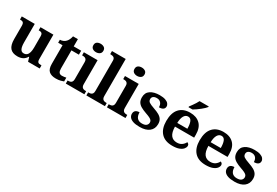

<svg xmlns="http://www.w3.org/2000/svg" viewBox="61 -1804 4111 2847"><g transform="rotate(30 2117.0 -380.0)"><path d="M264 10Q177 10 136.5 -38Q96 -86 96 -188V-412Q96 -441 89.5 -456.5Q83 -472 68.5 -477.5Q54 -483 29 -483H26V-536H248V-216Q248 -174 255 -142Q262 -110 278.5 -92.5Q295 -75 324 -75Q356 -75 376.5 -93.5Q397 -112 406 -146.5Q415 -181 415 -227V-419Q415 -448 406.5 -461.5Q398 -475 383.5 -479Q369 -483 349 -483H346V-536H567V-116Q567 -88 575.5 -74Q584 -60 599.5 -56.5Q615 -53 634 -53H642V0H443L421 -71H416Q390 -28 352.5 -9Q315 10 264 10Z M921 10Q844 10 803.5 -25.5Q763 -61 763 -148V-468H688V-519Q720 -519 745.5 -531.5Q771 -544 786 -561Q801 -577 813 -601.5Q825 -626 832 -660H915V-536H1043V-468H915V-158Q915 -114 930.5 -92.5Q946 -71 981 -71Q1000 -71 1018 -74Q1036 -77 1052 -80V-15Q1036 -8 1001.5 1Q967 10 921 10Z M1089 0V-53H1101Q1121 -53 1137 -59Q1153 -65 1162.5 -80.5Q1172 -96 1172 -124V-416Q1172 -443 1162 -457.5Q1152 -472 1136.5 -477.5Q1121 -483 1101 -483H1089V-536H1324V-124Q1324 -96 1333.5 -80.5Q1343 -65 1359 -59Q1375 -53 1395 -53H1407V0ZM1243 -626Q1207 -626 1182.5 -644Q1158 -662 1158 -698Q1158 -736 1182.5 -753Q1207 -770 1243 -770Q1278 -770 1303.5 -753Q1329 -736 1329 -698Q1329 -662 1303.5 -644Q1278 -626 1243 -626Z M1441 0V-53H1453Q1474 -53 1489.5 -59Q1505 -65 1514.5 -80.5Q1524 -96 1524 -124V-646Q1524 -673 1512 -686Q1500 -699 1483.5 -703Q1467 -707 1453 -707H1441V-760H1676V-124Q1676 -96 1685.5 -80.5Q1695 -65 1711.5 -59Q1728 -53 1747 -53H1759V0Z M1793 0V-53H1805Q1825 -53 1841 -59Q1857 -65 1866.5 -80.5Q1876 -96 1876 -124V-416Q1876 -443 1866 -457.5Q1856 -472 1840.5 -477.5Q1825 -483 1805 -483H1793V-536H2028V-124Q2028 -96 2037.5 -80.5Q2047 -65 2063 -59Q2079 -53 2099 -53H2111V0ZM1947 -626Q1911 -626 1886.5 -644Q1862 -662 1862 -698Q1862 -736 1886.5 -753Q1911 -770 1947 -770Q1982 -770 2007.5 -753Q2033 -736 2033 -698Q2033 -662 2007.5 -644Q1982 -626 1947 -626Z M2357 10Q2287 10 2244 -4.5Q2201 -19 2181 -44.5Q2161 -70 2161 -104Q2161 -132 2174 -148.5Q2187 -165 2207 -171.5Q2227 -178 2249 -178Q2249 -116 2277.5 -83.5Q2306 -51 2361 -51Q2412 -51 2435 -71.5Q2458 -92 2458 -122Q2458 -144 2446 -158.5Q2434 -173 2407.5 -186Q2381 -199 2337 -214Q2280 -234 2242.5 -256Q2205 -278 2186.5 -309.5Q2168 -341 2168 -389Q2168 -469 2227 -508.5Q2286 -548 2383 -548Q2443 -548 2481 -534.5Q2519 -521 2536.5 -499Q2554 -477 2554 -453Q2554 -421 2531 -403.5Q2508 -386 2461 -386Q2461 -435 2435.5 -462Q2410 -489 2368 -489Q2329 -489 2308 -472.5Q2287 -456 2287 -427Q2287 -394 2313 -376Q2339 -358 2408 -334Q2462 -316 2499.5 -294.5Q2537 -273 2556.5 -242Q2576 -211 2576 -163Q2576 -82 2519 -36Q2462 10 2357 10Z M2915 10Q2787 10 2721.5 -62.5Q2656 -135 2656 -265Q2656 -406 2721 -477.5Q2786 -549 2904 -549Q3013 -549 3075.5 -488Q3138 -427 3138 -308V-257H2810Q2812 -157 2847.5 -111Q2883 -65 2950 -65Q3001 -65 3034 -89Q3067 -113 3084 -148Q3098 -144 3108 -132.5Q3118 -121 3118 -104Q3118 -78 3097 -51.5Q3076 -25 3031.5 -7.5Q2987 10 2915 10ZM2985 -321Q2985 -397 2967 -440.5Q2949 -484 2906 -484Q2864 -484 2839 -442Q2814 -400 2812 -321ZM2840 -619Q2855 -638 2873.5 -664Q2892 -690 2909.5 -717Q2927 -744 2937 -766H3094V-756Q3085 -743 3064 -723Q3043 -703 3015.5 -681Q2988 -659 2960 -639.5Q2932 -620 2908 -606H2840Z M3487 10Q3359 10 3293.5 -62.5Q3228 -135 3228 -265Q3228 -406 3293 -477.5Q3358 -549 3476 -549Q3585 -549 3647.5 -488Q3710 -427 3710 -308V-257H3382Q3384 -157 3419.5 -111Q3455 -65 3522 -65Q3573 -65 3606 -89Q3639 -113 3656 -148Q3670 -144 3680 -132.5Q3690 -121 3690 -104Q3690 -78 3669 -51.5Q3648 -25 3603.5 -7.5Q3559 10 3487 10ZM3557 -321Q3557 -397 3539 -440.5Q3521 -484 3478 -484Q3436 -484 3411 -442Q3386 -400 3384 -321Z M3982 10Q3912 10 3869 -4.5Q3826 -19 3806 -44.5Q3786 -70 3786 -104Q3786 -132 3799 -148.5Q3812 -165 3832 -171.5Q3852 -178 3874 -178Q3874 -116 3902.5 -83.5Q3931 -51 3986 -51Q4037 -51 4060 -71.5Q4083 -92 4083 -122Q4083 -144 4071 -158.5Q4059 -173 4032.5 -186Q4006 -199 3962 -214Q3905 -234 3867.5 -256Q3830 -278 3811.5 -309.5Q3793 -341 3793 -389Q3793 -469 3852 -508.5Q3911 -548 4008 -548Q4068 -548 4106 -534.5Q4144 -521 4161.5 -499Q4179 -477 4179 -453Q4179 -421 4156 -403.5Q4133 -386 4086 -386Q4086 -435 4060.5 -462Q4035 -489 3993 -489Q3954 -489 3933 -472.5Q3912 -456 3912 -427Q3912 -394 3938 -376Q3964 -358 4033 -334Q4087 -316 4124.5 -294.5Q4162 -273 4181.5 -242Q4201 -211 4201 -163Q4201 -82 4144 -36Q4087 10 3982 10Z"/></g></svg>

Font: Noto Serif Hebrew
Style: Bold
Weight: 700
Version: Version 2.003